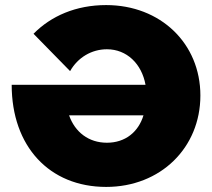

<svg xmlns="http://www.w3.org/2000/svg" viewBox="-20 -727 836 756"><path d="M398 9C612 9 769 -145 769 -351C769 -556 612 -707 398 -707C279 -707 181 -664 112 -594L256 -447C286 -500 340 -533 401 -533C479 -533 538 -476 553 -393H26C26 -151 174 9 398 9ZM401 -165C329 -165 275 -207 252 -273H545C525 -207 473 -165 401 -165Z"/></svg>

Font: Montserrat ExtraBold
Style: Regular
Weight: 800
Designer: Julieta Ulanovsky
Foundry: Julieta Ulanovsky
Version: Version 4.000